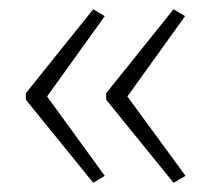

<svg xmlns="http://www.w3.org/2000/svg" viewBox="-20 -484 457 416"><path d="M36 -282 182 -464 207 -449 82 -275 207 -103 182 -88 36 -268ZM210 -282 356 -464 381 -449 256 -275 382 -103 356 -88 210 -268Z"/></svg>

Font: Noto Sans Lao Looped Condensed ExtraLight
Style: Regular
Weight: 200
Width: 3
Designer: Mark Frömberg, Ben Mitchell
Foundry: The Fontpad Ltd
Version: Version 1.002; ttfautohint (v1.8.4.7-5d5b)